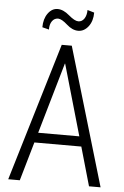

<svg xmlns="http://www.w3.org/2000/svg" viewBox="-60 -942 637 985"><g transform="rotate(5 258.5 -450.0)"><path d="M152.8 -251H364.7L259.8 -616.2H258.3ZM379.4 -199.7H137.7L80.1 0H20.5L233.9 -710.9H285.6L496.1 0H436.5ZM204.1 -843.3Q184.6 -843.3 172.9 -826.7Q161.1 -810.1 161.6 -783.2L127 -792Q127 -835.4 147.5 -863.8Q168 -892.1 197.3 -892.1Q226.6 -892.1 257.8 -865.2Q289.1 -838.4 307.6 -838.4Q326.2 -837.9 338.4 -855.5Q350.1 -873 350.1 -900.4L385.3 -890.1Q385.3 -846.7 363.8 -818.4Q341.8 -790 311.5 -790Q281.2 -790 252 -816.4Q222.7 -842.8 204.1 -843.3Z"/></g></svg>

Font: RobotoCondensed-Light
Style: Light
Weight: 300
Designer: Google
Version: Version 1.200311; 2013